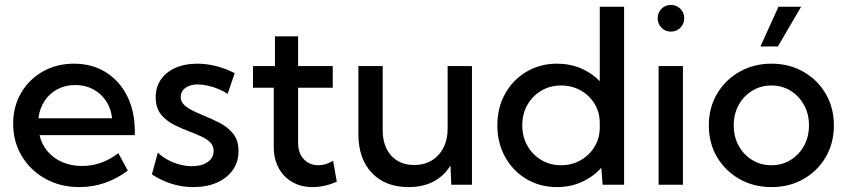

<svg xmlns="http://www.w3.org/2000/svg" viewBox="-20 -760 3485 790"><path d="M505.9 -58.1Q415 9.8 306.2 9.8Q228.5 9.8 167 -24.4Q105.5 -58.6 69.8 -117.7Q34.2 -176.8 34.2 -251Q34.2 -321.8 66.9 -377.7Q99.6 -433.6 156.2 -465.8Q212.9 -498 284.7 -498Q358.9 -498 415.3 -462.9Q471.7 -427.7 503.2 -365Q534.7 -302.2 534.7 -219.7V-204.1H142.6Q151.4 -166 175.5 -137.5Q199.7 -108.9 236.1 -93Q272.5 -77.1 317.9 -77.1Q398.9 -77.1 466.8 -129.9ZM138.2 -273.4H441.4Q436.5 -314.5 416 -345Q395.5 -375.5 363 -392.8Q330.6 -410.2 290 -410.2Q249 -410.2 216.3 -392.8Q183.6 -375.5 163.3 -344.7Q143.1 -314 138.2 -273.4Z M605 -42.5 629.4 -132.3Q646 -115.7 669.2 -103Q692.4 -90.3 718.5 -83.3Q744.6 -76.2 770 -76.2Q810.1 -76.2 834.5 -93.3Q858.9 -110.4 858.9 -138.7Q858.9 -159.7 845.5 -173.6Q832 -187.5 809.8 -197.8Q787.6 -208 762.2 -217.8Q729.5 -230 697 -246.1Q664.6 -262.2 642.6 -289.1Q620.6 -315.9 620.6 -359.9Q620.6 -401.9 642.1 -432.9Q663.6 -463.9 702.1 -481Q740.7 -498 791 -498Q869.1 -498 945.8 -459L916.5 -373.5Q900.9 -384.8 879.4 -393.6Q857.9 -402.3 835.4 -407.5Q813 -412.6 793.9 -412.6Q762.2 -412.6 742.9 -398.4Q723.6 -384.3 723.6 -360.4Q723.6 -345.7 732.9 -333.7Q742.2 -321.8 762.5 -310.3Q782.7 -298.8 817.4 -284.7Q850.6 -271.5 883.8 -254.4Q917 -237.3 939.2 -210Q961.4 -182.6 961.4 -138.2Q961.4 -94.2 938 -60.8Q914.6 -27.3 872.8 -8.8Q831.1 9.8 775.9 9.8Q684.6 9.8 605 -42.5Z M1365.7 -12.2Q1314.5 9.8 1266.6 9.8Q1218.8 9.8 1182.9 -10.7Q1147 -31.2 1126.7 -68.6Q1106.4 -106 1106.4 -154.8V-398.9H1021V-488.3H1111.3V-610.4H1206.5V-488.3H1349.1V-398.9H1206.5V-173.3Q1206.5 -130.4 1229.7 -105.2Q1252.9 -80.1 1289.6 -80.1Q1320.3 -80.1 1350.6 -98.6Z M1921.9 0H1836.9L1833.5 -78.6Q1806.6 -35.6 1763.4 -12.9Q1720.2 9.8 1661.1 9.8Q1565.4 9.8 1510 -48.6Q1454.6 -106.9 1454.6 -208.5V-488.3H1554.7V-223.1Q1554.7 -158.2 1589.8 -119.6Q1625 -81.1 1684.6 -81.1Q1746.1 -81.1 1783.9 -122.3Q1821.8 -163.6 1821.8 -231V-488.3H1921.9Z M2547.9 0H2459.5L2454.1 -69.8Q2420.9 -32.7 2374.3 -11.5Q2327.6 9.8 2272 9.8Q2201.7 9.8 2146 -23.4Q2090.3 -56.6 2058.3 -114.3Q2026.4 -171.9 2026.4 -244.1Q2026.4 -316.9 2058.3 -374.3Q2090.3 -431.6 2146 -464.8Q2201.7 -498 2272 -498Q2324.7 -498 2369.9 -479Q2415 -460 2447.8 -425.8V-732.4H2547.9ZM2288.6 -80.1Q2333 -80.1 2368.9 -100.6Q2404.8 -121.1 2426.3 -156.2Q2447.8 -191.4 2447.8 -236.3V-252.9Q2447.8 -297.9 2426.3 -333Q2404.8 -368.2 2368.9 -388.2Q2333 -408.2 2288.6 -408.2Q2243.2 -408.2 2207 -386.7Q2170.9 -365.2 2149.9 -328.4Q2128.9 -291.5 2128.9 -244.6Q2128.9 -197.8 2149.9 -160.6Q2170.9 -123.5 2207 -101.8Q2243.2 -80.1 2288.6 -80.1Z M2740.2 -629.9Q2717.3 -629.9 2701.7 -646Q2686 -662.1 2686 -685.1Q2686 -708 2701.7 -723.9Q2717.3 -739.7 2740.2 -739.7Q2763.7 -739.7 2779.5 -723.9Q2795.4 -708 2795.4 -685.1Q2795.4 -662.1 2779.5 -646Q2763.7 -629.9 2740.2 -629.9ZM2790 0H2689.9V-488.3H2790Z M3154.3 9.8Q3081.1 9.8 3022.5 -23.4Q2963.9 -56.6 2930.2 -114Q2896.5 -171.4 2896.5 -244.1Q2896.5 -316.4 2930.2 -373.8Q2963.9 -431.2 3022.5 -464.6Q3081.1 -498 3154.3 -498Q3228 -498 3286.1 -464.6Q3344.2 -431.2 3377.7 -373.8Q3411.1 -316.4 3411.1 -244.1Q3411.1 -171.4 3377.7 -114Q3344.2 -56.6 3286.1 -23.4Q3228 9.8 3154.3 9.8ZM3153.8 -80.1Q3198.2 -80.1 3233.2 -101.8Q3268.1 -123.5 3288.3 -160.4Q3308.6 -197.3 3308.6 -244.1Q3308.6 -291 3288.3 -327.9Q3268.1 -364.7 3233.2 -386.5Q3198.2 -408.2 3153.8 -408.2Q3109.9 -408.2 3074.7 -386.5Q3039.6 -364.7 3019.3 -327.9Q2999 -291 2999 -244.1Q2999 -197.3 3019.3 -160.4Q3039.6 -123.5 3074.7 -101.8Q3109.9 -80.1 3153.8 -80.1ZM3180.7 -568.8H3108.9L3183.1 -732.4H3276.4Z"/></svg>

Font: Kumbh Sans Medium
Style: Regular
Weight: 500
Version: Version 1.005